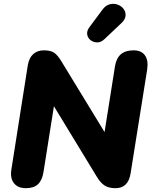

<svg xmlns="http://www.w3.org/2000/svg" viewBox="-20 -978 797 1007"><path d="M115 9Q74 9 53 -17.5Q32 -44 40 -91L126 -637Q133 -676 155 -695Q177 -714 210 -714Q246 -714 264.5 -701Q283 -688 301 -658L553 -245H522L583 -630Q590 -673 614 -693.5Q638 -714 681 -714Q721 -714 740 -688Q759 -662 752 -614L665 -69Q659 -30 639 -10.5Q619 9 586 9Q551 9 529.5 -4.5Q508 -18 489 -49L239 -460H269L208 -75Q201 -32 179 -11.5Q157 9 115 9ZM527 -772Q509 -755 489.5 -755.5Q470 -756 455.5 -767Q441 -778 437.5 -796Q434 -814 448 -834L517 -927Q534 -950 555.5 -955.5Q577 -961 596.5 -954Q616 -947 628 -931.5Q640 -916 638.5 -895.5Q637 -875 616 -856Z"/></svg>

Font: Nunito ExtraLight Black
Style: Italic
Weight: 900
Italic angle: -9°
Version: Version 3.602